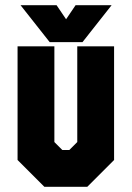

<svg xmlns="http://www.w3.org/2000/svg" viewBox="-20 -718 506 738"><path d="M150.5 0 47.5 -103V-540H189V-172L219.5 -141.5H246.5L277 -172V-540H418.5V-103L315.5 0ZM171 -556 59 -698H197.5L234 -644L270.5 -698H409L297 -556Z"/></svg>

Font: Tourney Condensed Black
Style: Regular
Weight: 900
Width: 3
Designer: Tyler Finck
Foundry: Etcetera Type Co
Version: Version 1.010; ttfautohint (v1.8.3)